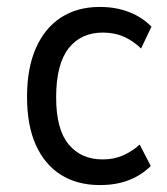

<svg xmlns="http://www.w3.org/2000/svg" viewBox="-20 -525 483 554"><path d="M268 9Q203 9 156 -20.5Q109 -50 83.5 -106.5Q58 -163 58 -246Q58 -328 83.5 -386Q109 -444 156 -474.5Q203 -505 268 -505Q315 -505 353 -490Q391 -475 417 -448L387 -385Q366 -406 338.5 -418.5Q311 -431 277 -431Q213 -431 177.5 -385Q142 -339 142 -244Q142 -152 178 -108.5Q214 -65 276 -65Q310 -65 337 -77.5Q364 -90 383 -108L415 -46Q389 -20 352.5 -5.5Q316 9 268 9Z"/></svg>

Font: Nunito Sans 7pt Condensed
Style: Regular
Weight: 400
Width: 3
Designer: Vernon Adams
Foundry: Vernon Adams
Version: Version 3.101;gftools[0.9.27]